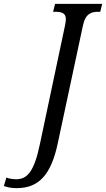

<svg xmlns="http://www.w3.org/2000/svg" viewBox="-154 -734 549 994"><path d="M-67 240C47 240 111 170 145 8L275 -600C288 -664 319 -673 355 -673H365L375 -714H131L121 -673H132C164 -673 187 -667 187 -635C187 -628 185 -613 183 -604L53 10C23 156 -14 194 -70 194C-86 194 -108 191 -121 185L-134 229C-114 236 -96 240 -67 240Z"/></svg>

Font: Noto Serif ExtraCondensed
Style: Italic
Weight: 400
Width: 2
Italic angle: -12°
Designer: Monotype Design Team
Foundry: Monotype Imaging Inc.
Version: Version 2.014